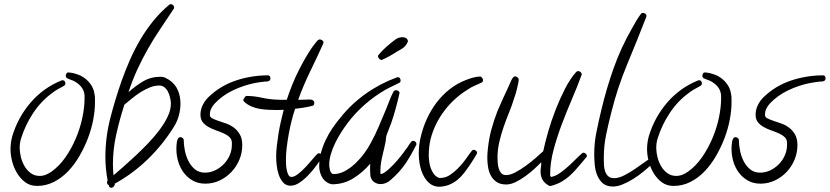

<svg xmlns="http://www.w3.org/2000/svg" viewBox="-20 -843 3972 919"><path d="M434.6 -351.6Q434.6 -314.5 426.3 -270.5Q418 -226.6 401.4 -182.6Q384.8 -138.7 360.8 -97.2Q336.9 -55.7 306.2 -23.4Q275.4 8.8 237.8 27.8Q200.2 46.9 157.2 46.9Q125 46.9 101.6 29.8Q78.1 12.7 62 -13.7Q45.9 -40 38.1 -70.8Q30.3 -101.6 30.3 -128.9Q30.3 -161.1 39.1 -192.4Q66.4 -282.2 127 -352.5Q187.5 -422.9 274.4 -458Q276.4 -459 279.3 -459Q286.1 -459 289.6 -454.1Q293 -449.2 293 -443.4Q293 -436.5 285.2 -431.6Q271.5 -423.8 257.8 -416.5Q244.1 -409.2 230.5 -398.4Q176.8 -359.4 138.7 -301.8Q100.6 -244.1 81.1 -180.7Q74.2 -160.2 74.2 -134.8Q74.2 -114.3 80.1 -90.8Q85.9 -67.4 97.7 -47.4Q109.4 -27.3 127.4 -14.2Q145.5 -1 169.9 -1Q185.5 -1 199.7 -6.8Q213.9 -12.7 226.6 -21.5Q263.7 -47.9 293 -89.8Q322.3 -131.8 342.8 -180.2Q363.3 -228.5 374 -278.8Q384.8 -329.1 384.8 -374V-385.7Q382.8 -411.1 367.7 -428.7Q352.5 -446.3 330.1 -457Q323.2 -460 316.9 -461.9Q310.5 -463.9 304.7 -466.8Q294.9 -470.7 294.9 -480.5Q294.9 -487.3 298.8 -492.2Q302.7 -497.1 309.6 -496.1H310.5Q332 -494.1 353 -486.3Q374 -478.5 390.6 -464.8Q407.2 -451.2 418.5 -432.6Q429.7 -414.1 432.6 -390.6Q434.6 -380.9 434.6 -371.6Q434.6 -362.3 434.6 -351.6Z M843.8 -347.7Q843.8 -318.4 835.9 -289.6Q828.1 -260.7 812.5 -236.3Q759.8 -151.4 688 -81.5Q616.2 -11.7 529.3 36.1V40Q529.3 44.9 523.9 50.3Q518.6 55.7 513.7 55.7Q501 55.7 501 43.9Q492.2 39.1 492.2 29.3Q492.2 25.4 495.1 20.5Q484.4 -36.1 484.4 -90.8Q484.4 -185.5 507.8 -276.9Q531.2 -368.2 562.5 -457Q580.1 -506.8 602.1 -556.6Q624 -606.4 651.9 -653.8Q679.7 -701.2 714.4 -743.7Q749 -786.1 790 -820.3Q793 -823.2 796.9 -823.2Q803.7 -823.2 808.6 -818.4Q813.5 -813.5 813.5 -807.6Q813.5 -802.7 811.5 -800.8Q776.4 -748 745.6 -702.1Q714.8 -656.2 688.5 -609.9Q662.1 -563.5 638.7 -513.2Q615.2 -462.9 594.7 -401.4Q627.9 -431.6 665 -453.6Q702.1 -475.6 749 -475.6Q756.8 -475.6 760.7 -474.6Q765.6 -473.6 774.9 -468.8Q784.2 -463.9 789.1 -460.9Q818.4 -441.4 831.1 -411.6Q843.8 -381.8 843.8 -347.7ZM797.9 -346.7Q797.9 -359.4 794.4 -374.5Q791 -389.6 784.7 -402.8Q778.3 -416 767.6 -424.8Q756.8 -433.6 742.2 -433.6Q719.7 -433.6 696.8 -424.3Q673.8 -415 652.3 -401.4Q630.9 -387.7 611.3 -371.6Q591.8 -355.5 575.2 -341.8Q552.7 -271.5 536.6 -200.2Q520.5 -128.9 520.5 -55.7Q520.5 -30.3 523.4 -3.9Q543.9 -21.5 572.3 -46.4Q600.6 -71.3 630.9 -99.6Q661.1 -127.9 690.9 -159.2Q720.7 -190.4 744.6 -222.7Q768.6 -254.9 783.2 -286.1Q797.9 -317.4 797.9 -346.7Z M1274.4 -468.8Q1274.4 -456.1 1262.7 -454.1Q1257.8 -452.1 1253.4 -452.6Q1249 -453.1 1244.1 -452.1Q1232.4 -451.2 1221.2 -449.2Q1210 -447.3 1198.2 -445.3Q1145.5 -434.6 1095.2 -410.6Q1044.9 -386.7 1007.8 -347.7Q997.1 -335.9 990.7 -322.8Q984.4 -309.6 984.4 -293Q984.4 -282.2 996.1 -276.4Q1007.8 -270.5 1024.9 -264.6Q1042 -258.8 1062 -252Q1082 -245.1 1099.1 -232.4Q1116.2 -219.7 1127.9 -199.7Q1139.6 -179.7 1139.6 -148.4Q1139.6 -112.3 1126 -79.1Q1112.3 -45.9 1087.9 -20Q1063.5 5.9 1031.2 21Q999 36.1 962.9 36.1Q928.7 36.1 902.8 21.5Q877 6.8 859.4 -16.6Q841.8 -40 833 -69.8Q824.2 -99.6 824.2 -130.9Q824.2 -136.7 824.7 -146Q825.2 -155.3 826.7 -164.1Q828.1 -172.9 832 -179.7Q835.9 -186.5 843.8 -186.5Q848.6 -186.5 854 -182.6Q859.4 -178.7 859.4 -172.9Q859.4 -150.4 864.7 -123Q870.1 -95.7 881.8 -72.3Q893.6 -48.8 913.1 -32.7Q932.6 -16.6 960.9 -16.6Q986.3 -16.6 1009.8 -27.8Q1033.2 -39.1 1051.3 -57.6Q1069.3 -76.2 1079.6 -100.1Q1089.8 -124 1089.8 -149.4V-159.2Q1089.8 -175.8 1078.6 -186.5Q1067.4 -197.3 1050.8 -204.6Q1034.2 -211.9 1014.6 -218.8Q995.1 -225.6 978.5 -234.9Q961.9 -244.1 950.7 -257.8Q939.5 -271.5 939.5 -293.9Q939.5 -317.4 949.7 -338.9Q960 -360.4 976.6 -377Q1034.2 -432.6 1108.9 -457.5Q1183.6 -482.4 1262.7 -482.4Q1268.6 -482.4 1271.5 -478Q1274.4 -473.6 1274.4 -468.8Z M1528.3 -639.6Q1528.3 -637.7 1527.8 -636.7Q1527.3 -635.7 1527.3 -634.8Q1497.1 -567.4 1464.8 -501.5Q1432.6 -435.5 1407.2 -365.2Q1418 -365.2 1427.7 -365.7Q1437.5 -366.2 1448.2 -366.2Q1453.1 -366.2 1459.5 -366.7Q1465.8 -367.2 1471.2 -365.7Q1476.6 -364.3 1480.5 -360.8Q1484.4 -357.4 1484.4 -349.6Q1484.4 -339.8 1476.6 -336.9Q1469.7 -335 1458.5 -332.5Q1447.3 -330.1 1435.1 -328.1Q1422.9 -326.2 1411.6 -324.7Q1400.4 -323.2 1392.6 -322.3Q1383.8 -296.9 1376 -266.1Q1368.2 -235.4 1362.3 -202.6Q1356.4 -169.9 1352.5 -138.2Q1348.6 -106.4 1348.6 -80.1Q1348.6 -73.2 1349.1 -59.1Q1349.6 -44.9 1352.1 -31.2Q1354.5 -17.6 1359.9 -6.8Q1365.2 3.9 1375 3.9Q1388.7 3.9 1406.2 -9.8Q1423.8 -23.4 1440.9 -41.5Q1458 -59.6 1473.1 -77.6Q1488.3 -95.7 1498 -105.5Q1502 -109.4 1506.8 -109.4Q1512.7 -109.4 1518.1 -104.5Q1523.4 -99.6 1523.4 -93.8Q1523.4 -90.8 1520.5 -86.9Q1509.8 -71.3 1492.7 -48.3Q1475.6 -25.4 1455.6 -4.4Q1435.5 16.6 1413.6 31.2Q1391.6 45.9 1371.1 45.9Q1348.6 45.9 1335 30.3Q1321.3 14.6 1314 -7.3Q1306.6 -29.3 1304.2 -53.2Q1301.8 -77.1 1301.8 -93.8Q1301.8 -117.2 1305.2 -146.5Q1308.6 -175.8 1313.5 -206.1Q1318.4 -236.3 1325.2 -265.1Q1332 -293.9 1337.9 -317.4Q1330.1 -317.4 1322.8 -316.9Q1315.4 -316.4 1307.6 -316.4Q1287.1 -316.4 1265.6 -317.4Q1244.1 -318.4 1223.6 -321.8Q1203.1 -325.2 1183.6 -333.5Q1164.1 -341.8 1148.4 -356.4Q1144.5 -359.4 1144.5 -365.2Q1144.5 -367.2 1150.4 -375.5Q1156.2 -383.8 1158.2 -383.8Q1194.3 -383.8 1229.5 -376Q1264.6 -368.2 1300.8 -366.2Q1312.5 -365.2 1324.7 -365.2Q1336.9 -365.2 1349.6 -365.2H1352.5Q1363.3 -398.4 1378.9 -437.5Q1394.5 -476.6 1414.1 -514.6Q1433.6 -552.7 1455.6 -588.4Q1477.5 -624 1501 -650.4Q1506.8 -654.3 1510.7 -654.3Q1516.6 -654.3 1522.5 -649.9Q1528.3 -645.5 1528.3 -639.6Z M1973.6 -152.3Q1948.2 -100.6 1920.9 -60.1Q1893.6 -19.5 1849.6 18.6Q1828.1 38.1 1800.8 38.1Q1786.1 38.1 1772.9 29.8Q1759.8 21.5 1754.9 6.8Q1752.9 2 1752.4 -6.8Q1752 -15.6 1751.5 -25.4Q1751 -35.2 1751.5 -44.4Q1752 -53.7 1752 -59.6Q1717.8 -18.6 1671.4 10.3Q1625 39.1 1569.3 39.1Q1566.4 39.1 1561 37.1Q1555.7 35.2 1552.7 34.2Q1530.3 23.4 1519 0Q1507.8 -23.4 1507.8 -46.9Q1507.8 -79.1 1516.1 -110.8Q1524.4 -142.6 1538.6 -172.4Q1552.7 -202.1 1571.3 -229.5Q1589.8 -256.8 1610.4 -281.2Q1663.1 -346.7 1731.4 -395Q1799.8 -443.4 1879.9 -472.7Q1880.9 -473.6 1883.8 -473.6Q1890.6 -473.6 1894 -468.8Q1897.5 -463.9 1897.5 -458Q1897.5 -449.2 1890.6 -446.3Q1874 -437.5 1857.9 -430.2Q1841.8 -422.9 1826.2 -414.1Q1717.8 -351.6 1643.6 -253.9Q1628.9 -234.4 1613.3 -210Q1597.7 -185.5 1585 -159.7Q1572.3 -133.8 1564 -106.4Q1555.7 -79.1 1555.7 -53.7Q1555.7 -49.8 1556.6 -42.5Q1557.6 -35.2 1559.6 -27.8Q1561.5 -20.5 1565.9 -15.1Q1570.3 -9.8 1576.2 -9.8Q1604.5 -9.8 1631.3 -24.4Q1658.2 -39.1 1681.6 -61.5Q1705.1 -84 1723.6 -109.4Q1742.2 -134.8 1753.9 -157.2Q1776.4 -198.2 1793.9 -239.7Q1811.5 -281.2 1829.1 -323.2Q1835.9 -340.8 1845.2 -364.3Q1854.5 -387.7 1863.3 -404.3Q1867.2 -411.1 1876 -411.1Q1882.8 -411.1 1887.7 -407.2Q1892.6 -403.3 1892.6 -396.5L1891.6 -394.5Q1883.8 -359.4 1874 -323.7Q1864.3 -288.1 1852.5 -253.9Q1847.7 -240.2 1840.8 -223.6Q1834 -207 1830.1 -195.3Q1828.1 -188.5 1827.6 -181.6Q1827.1 -174.8 1826.2 -168Q1823.2 -152.3 1819.8 -137.2Q1816.4 -122.1 1812.5 -106.4Q1807.6 -86.9 1804.2 -66.9Q1800.8 -46.9 1800.8 -26.4Q1800.8 -21.5 1800.8 -17.6Q1800.8 -13.7 1801.8 -9.8Q1808.6 -9.8 1817.9 -15.6Q1827.1 -21.5 1836.9 -29.8Q1846.7 -38.1 1855 -46.9Q1863.3 -55.7 1868.2 -60.5Q1897.5 -91.8 1923.8 -129.9Q1930.7 -137.7 1936 -147Q1941.4 -156.2 1948.2 -164.1Q1951.2 -168.9 1957 -168.9Q1963.9 -168.9 1968.8 -164.1Q1973.6 -159.2 1973.6 -152.3ZM1932.6 -644.5Q1923.8 -623 1906.2 -611.3Q1899.4 -606.4 1892.6 -603Q1885.7 -599.6 1877.9 -594.7Q1845.7 -573.2 1806.6 -555.7Q1800.8 -555.7 1794.9 -562Q1789.1 -568.4 1789.1 -574.2Q1789.1 -575.2 1789.6 -576.2Q1790 -577.1 1790 -578.1Q1807.6 -599.6 1829.1 -618.7Q1850.6 -637.7 1873 -654.3Q1888.7 -665 1907.2 -665Q1917 -665 1924.3 -660.2Q1931.6 -655.3 1932.6 -644.5Z M2292 -460Q2292 -450.2 2284.2 -447.3Q2267.6 -439.5 2251.5 -432.6Q2235.4 -425.8 2219.7 -415Q2154.3 -375 2107.4 -313.5Q2060.5 -252 2041 -177.7Q2032.2 -139.6 2032.2 -100.6Q2032.2 -86.9 2034.2 -70.8Q2036.1 -54.7 2041.5 -39.1Q2046.9 -23.4 2056.2 -10.7Q2065.4 2 2080.1 7.8Q2081.1 8.8 2083.5 8.8Q2085.9 8.8 2086.9 8.8Q2111.3 8.8 2131.8 -4.4Q2152.3 -17.6 2168.9 -34.2Q2195.3 -60.5 2218.8 -94.7Q2223.6 -101.6 2228.5 -108.4Q2233.4 -115.2 2238.3 -121.1Q2241.2 -126 2247.1 -126Q2252.9 -126 2258.3 -121.6Q2263.7 -117.2 2263.7 -111.3Q2263.7 -109.4 2259.3 -101.6Q2254.9 -93.8 2249 -84.5Q2243.2 -75.2 2237.8 -66.9Q2232.4 -58.6 2230.5 -55.7Q2216.8 -35.2 2201.7 -15.6Q2186.5 3.9 2168.5 18.6Q2150.4 33.2 2127.9 42Q2105.5 50.8 2079.1 50.8Q2073.2 50.8 2070.3 49.8Q2051.8 46.9 2037.6 35.6Q2023.4 24.4 2013.2 8.3Q2002.9 -7.8 1997.1 -25.9Q1991.2 -43.9 1988.3 -60.5Q1986.3 -72.3 1985.4 -84Q1984.4 -95.7 1984.4 -108.4Q1984.4 -150.4 1994.1 -188.5Q2003.9 -231.4 2022.9 -273.4Q2042 -315.4 2069.3 -351.6Q2096.7 -387.7 2131.8 -415.5Q2167 -443.4 2210 -460Q2224.6 -465.8 2243.2 -471.2Q2261.7 -476.6 2278.3 -476.6Q2283.2 -476.6 2287.6 -470.7Q2292 -464.8 2292 -460Z M2789.1 -96.7Q2789.1 -92.8 2785.2 -88.9Q2765.6 -66.4 2748 -44.9Q2730.5 -23.4 2710.4 -4.9Q2690.4 13.7 2666.5 27.3Q2642.6 41 2612.3 47.9Q2567.4 27.3 2567.4 -21.5Q2567.4 -32.2 2569.3 -43.5Q2571.3 -54.7 2570.3 -66.4Q2556.6 -51.8 2536.6 -33.7Q2516.6 -15.6 2493.7 1Q2470.7 17.6 2447.3 28.8Q2423.8 40 2403.3 40Q2376 40 2358.4 28.8Q2340.8 17.6 2330.6 -0.5Q2320.3 -18.6 2316.4 -41.5Q2312.5 -64.5 2312.5 -86.9Q2312.5 -110.4 2315.4 -132.8Q2320.3 -179.7 2332 -223.1Q2343.8 -266.6 2360.4 -309.6Q2373 -339.8 2386.7 -369.6Q2400.4 -399.4 2414.1 -428.7Q2418.9 -438.5 2423.8 -450.7Q2428.7 -462.9 2434.6 -470.7Q2439.5 -477.5 2446.3 -477.5Q2451.2 -477.5 2457 -472.7Q2462.9 -467.8 2462.9 -462.9Q2462.9 -456.1 2460.4 -443.8Q2458 -431.6 2454.6 -418.5Q2451.2 -405.3 2447.8 -393.1Q2444.3 -380.9 2441.4 -374Q2430.7 -338.9 2416.5 -304.2Q2402.3 -269.5 2390.1 -233.9Q2377.9 -198.2 2369.6 -162.1Q2361.3 -126 2361.3 -88.9Q2361.3 -78.1 2362.3 -64Q2363.3 -49.8 2367.2 -36.6Q2371.1 -23.4 2379.4 -14.2Q2387.7 -4.9 2402.3 -4.9Q2421.9 -4.9 2446.8 -18.1Q2471.7 -31.2 2496.6 -49.3Q2521.5 -67.4 2543.9 -86.9Q2566.4 -106.4 2580.1 -119.1Q2588.9 -161.1 2604 -213.4Q2619.1 -265.6 2639.6 -318.4Q2660.2 -371.1 2684.6 -418.5Q2709 -465.8 2737.3 -498Q2742.2 -502.9 2747.1 -502.9Q2752.9 -502.9 2758.8 -498Q2764.6 -493.2 2764.6 -486.3Q2763.7 -485.4 2763.7 -484.4Q2745.1 -432.6 2719.2 -372.6Q2693.4 -312.5 2669.9 -250.5Q2646.5 -188.5 2629.9 -127Q2613.3 -65.4 2613.3 -9.8Q2613.3 -5.9 2613.8 -2Q2614.3 2 2618.2 3.9Q2640.6 0 2665.5 -18.6Q2690.4 -37.1 2712.4 -58.1Q2734.4 -79.1 2751 -95.7Q2767.6 -112.3 2772.5 -112.3Q2778.3 -112.3 2783.7 -107.4Q2789.1 -102.5 2789.1 -96.7Z M3101.6 -63.5Q3101.6 -58.6 3097.7 -54.7Q3082 -40 3059.6 -21.5Q3037.1 -2.9 3012.2 12.7Q2987.3 28.3 2961.4 39.1Q2935.5 49.8 2914.1 49.8Q2882.8 49.8 2865.2 34.2Q2847.7 18.6 2838.4 -4.4Q2829.1 -27.3 2826.7 -54.2Q2824.2 -81.1 2824.2 -104.5Q2824.2 -159.2 2835 -211.9Q2845.7 -264.6 2858.4 -317.4Q2882.8 -419.9 2917.5 -517.6Q2952.1 -615.2 3004.9 -707Q3014.6 -724.6 3024.9 -742.2Q3035.2 -759.8 3046.9 -775.4Q3050.8 -781.2 3057.6 -781.2Q3063.5 -781.2 3068.8 -777.3Q3074.2 -773.4 3074.2 -766.6Q3074.2 -763.7 3073.2 -761.7Q3029.3 -648.4 2982.4 -536.1Q2935.5 -423.8 2906.2 -305.7Q2892.6 -252.9 2881.3 -198.7Q2870.1 -144.5 2870.1 -88.9Q2870.1 -74.2 2870.6 -57.1Q2871.1 -40 2875.5 -25.4Q2879.9 -10.7 2890.1 -0.5Q2900.4 9.8 2919.9 9.8Q2941.4 9.8 2968.3 -3.9Q2995.1 -17.6 3020 -34.7Q3044.9 -51.8 3063.5 -65.4Q3082 -79.1 3085.9 -79.1Q3091.8 -79.1 3096.7 -74.2Q3101.6 -69.3 3101.6 -63.5Z M3481.4 -351.6Q3481.4 -314.5 3473.1 -270.5Q3464.8 -226.6 3448.2 -182.6Q3431.6 -138.7 3407.7 -97.2Q3383.8 -55.7 3353 -23.4Q3322.3 8.8 3284.7 27.8Q3247.1 46.9 3204.1 46.9Q3171.9 46.9 3148.4 29.8Q3125 12.7 3108.9 -13.7Q3092.8 -40 3085 -70.8Q3077.1 -101.6 3077.1 -128.9Q3077.1 -161.1 3085.9 -192.4Q3113.3 -282.2 3173.8 -352.5Q3234.4 -422.9 3321.3 -458Q3323.2 -459 3326.2 -459Q3333 -459 3336.4 -454.1Q3339.8 -449.2 3339.8 -443.4Q3339.8 -436.5 3332 -431.6Q3318.4 -423.8 3304.7 -416.5Q3291 -409.2 3277.3 -398.4Q3223.6 -359.4 3185.5 -301.8Q3147.5 -244.1 3127.9 -180.7Q3121.1 -160.2 3121.1 -134.8Q3121.1 -114.3 3127 -90.8Q3132.8 -67.4 3144.5 -47.4Q3156.2 -27.3 3174.3 -14.2Q3192.4 -1 3216.8 -1Q3232.4 -1 3246.6 -6.8Q3260.7 -12.7 3273.4 -21.5Q3310.5 -47.9 3339.8 -89.8Q3369.1 -131.8 3389.6 -180.2Q3410.2 -228.5 3420.9 -278.8Q3431.6 -329.1 3431.6 -374V-385.7Q3429.7 -411.1 3414.6 -428.7Q3399.4 -446.3 3377 -457Q3370.1 -460 3363.8 -461.9Q3357.4 -463.9 3351.6 -466.8Q3341.8 -470.7 3341.8 -480.5Q3341.8 -487.3 3345.7 -492.2Q3349.6 -497.1 3356.4 -496.1H3357.4Q3378.9 -494.1 3399.9 -486.3Q3420.9 -478.5 3437.5 -464.8Q3454.1 -451.2 3465.3 -432.6Q3476.6 -414.1 3479.5 -390.6Q3481.4 -380.9 3481.4 -371.6Q3481.4 -362.3 3481.4 -351.6Z M3931.6 -468.8Q3931.6 -456.1 3919.9 -454.1Q3915 -452.1 3910.6 -452.6Q3906.2 -453.1 3901.4 -452.1Q3889.6 -451.2 3878.4 -449.2Q3867.2 -447.3 3855.5 -445.3Q3802.7 -434.6 3752.4 -410.6Q3702.1 -386.7 3665 -347.7Q3654.3 -335.9 3647.9 -322.8Q3641.6 -309.6 3641.6 -293Q3641.6 -282.2 3653.3 -276.4Q3665 -270.5 3682.1 -264.6Q3699.2 -258.8 3719.2 -252Q3739.3 -245.1 3756.3 -232.4Q3773.4 -219.7 3785.2 -199.7Q3796.9 -179.7 3796.9 -148.4Q3796.9 -112.3 3783.2 -79.1Q3769.5 -45.9 3745.1 -20Q3720.7 5.9 3688.5 21Q3656.2 36.1 3620.1 36.1Q3585.9 36.1 3560.1 21.5Q3534.2 6.8 3516.6 -16.6Q3499 -40 3490.2 -69.8Q3481.4 -99.6 3481.4 -130.9Q3481.4 -136.7 3481.9 -146Q3482.4 -155.3 3483.9 -164.1Q3485.4 -172.9 3489.3 -179.7Q3493.2 -186.5 3501 -186.5Q3505.9 -186.5 3511.2 -182.6Q3516.6 -178.7 3516.6 -172.9Q3516.6 -150.4 3522 -123Q3527.3 -95.7 3539.1 -72.3Q3550.8 -48.8 3570.3 -32.7Q3589.8 -16.6 3618.2 -16.6Q3643.6 -16.6 3667 -27.8Q3690.4 -39.1 3708.5 -57.6Q3726.6 -76.2 3736.8 -100.1Q3747.1 -124 3747.1 -149.4V-159.2Q3747.1 -175.8 3735.8 -186.5Q3724.6 -197.3 3708 -204.6Q3691.4 -211.9 3671.9 -218.8Q3652.3 -225.6 3635.7 -234.9Q3619.1 -244.1 3607.9 -257.8Q3596.7 -271.5 3596.7 -293.9Q3596.7 -317.4 3606.9 -338.9Q3617.2 -360.4 3633.8 -377Q3691.4 -432.6 3766.1 -457.5Q3840.8 -482.4 3919.9 -482.4Q3925.8 -482.4 3928.7 -478Q3931.6 -473.6 3931.6 -468.8Z"/></svg>

Font: Calligraffitti
Style: Regular
Weight: 400
Designer: Dathan Boardman
Foundry: Open Window
Version: Version 1.001